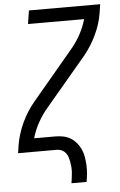

<svg xmlns="http://www.w3.org/2000/svg" viewBox="-61 -777 622 999"><g transform="rotate(-5 250.5 -277.5)"><path d="M271 180Q273 166 275 152Q277 138 278 124Q279 110 278 96.5Q277 83 274.5 69.5Q272 56 268 43.5Q264 31 256 21Q248 11 236 5.5Q224 0 210 0H8L15 -46Q25 -102 50.5 -157Q76 -212 115 -259L335 -521Q361 -553 380.5 -589.5Q400 -626 411 -665H118L129 -735H501L494 -689Q485 -633 459 -578Q433 -523 395 -476L174 -214Q148 -182 128.5 -145.5Q109 -109 98 -70H209Q231 -70 252 -65.5Q273 -61 290 -50Q307 -39 320 -23Q333 -7 341 11.5Q349 30 352.5 51Q356 72 357 93.5Q358 115 356 136.5Q354 158 350 180Z"/></g></svg>

Font: Iosevka Term Curly
Style: Italic
Weight: 400
Italic angle: -9°
Designer: Belleve Invis
Foundry: Belleve Invis
Version: Version 32.3.0